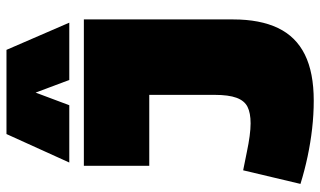

<svg xmlns="http://www.w3.org/2000/svg" viewBox="-218 -761 989 593"><g transform="rotate(-90 276.5 -464.5)"><path d="M5 -31 47 -208Q78 -202 104 -196.5Q130 -191 152.5 -188Q175 -185 192 -185Q224 -185 243 -194.5Q262 -204 271 -228.5Q280 -253 280 -296V-498H61V-700H513V-239Q513 -156 486.5 -100.5Q460 -45 404.5 -17.5Q349 10 262 10Q219 10 175.5 5Q132 0 89.5 -9Q47 -18 5 -31ZM71 -745 159 -939H419L503 -745H326L287 -849L248 -745Z"/></g></svg>

Font: Georama ExtraCondensed Thin Black
Style: Regular
Weight: 900
Version: Version 1.001